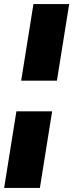

<svg xmlns="http://www.w3.org/2000/svg" viewBox="-32 -770 358 940"><path d="M131.7 -750H306.7L246.7 -375H71.7ZM48.3 -225H223.3L163.3 150H-11.7Z"/></svg>

Font: BoonTook
Style: Italic
Weight: 400
Italic angle: -9°
Designer: Sungsit Sawaiwan
Foundry: FontUni
Version: Version 3.0